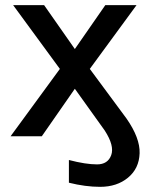

<svg xmlns="http://www.w3.org/2000/svg" viewBox="-20 -528 579 744"><path d="M31 -508H151L270 -338L388 -508H509L328 -261L470 -69Q523 7 521 66Q519 125 476 160.5Q433 196 368 196Q311 196 247 180V92Q312 109 356 109Q398 109 411 73Q424 37 386 -22L270 -184L142 0H21L212 -261Z"/></svg>

Font: LT Superior Semi-bold
Style: Regular
Weight: 600
Designer: Daniel Lyons
Foundry: LyonsType
Version: Version 1.0